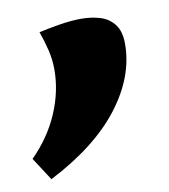

<svg xmlns="http://www.w3.org/2000/svg" viewBox="-52 -233 392 446"><g transform="rotate(-10 144.0 -10.5)"><path d="M67 -174Q89 -179 116.5 -183.5Q144 -188 168 -188Q191 -188 211.5 -182Q232 -176 245 -159.5Q258 -143 258 -113Q258 -36 202 37Q146 110 35 167L0 113Q42 71 64 20Q86 -31 86 -83Q86 -106 80.5 -129Q75 -152 67 -174Z"/></g></svg>

Font: Merienda Black
Style: Regular
Weight: 900
Designer: Eduardo Rodriguez Tunni
Foundry: Eduardo Rodriguez Tunni
Version: Version 2.001